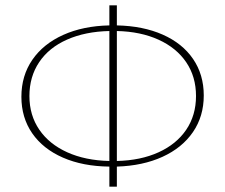

<svg xmlns="http://www.w3.org/2000/svg" viewBox="-20 -688 843 718"><path d="M417 -65V10H389V-65Q290 -66 215.5 -98.5Q141 -131 100.5 -189.5Q60 -248 60 -326Q60 -405 101 -464.5Q142 -524 216.5 -557.5Q291 -591 389 -593V-668H417V-593Q515 -591 588.5 -558.5Q662 -526 702 -467.5Q742 -409 742 -331Q742 -253 701.5 -194Q661 -135 587.5 -101.5Q514 -68 417 -65ZM389 -86V-572Q299 -570 231 -540Q163 -510 126.5 -455.5Q90 -401 90 -329Q90 -257 127 -203Q164 -149 231.5 -118.5Q299 -88 389 -86ZM713 -329Q713 -401 676.5 -455Q640 -509 573 -539.5Q506 -570 417 -572V-86Q506 -88 573 -118.5Q640 -149 676.5 -203Q713 -257 713 -329Z"/></svg>

Font: Ysabeau Infant Extralight
Style: Regular
Weight: 200
Designer: Christian Thalmann (Catharsis Fonts)
Version: Version 0.003